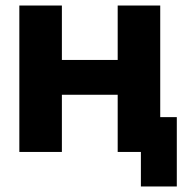

<svg xmlns="http://www.w3.org/2000/svg" viewBox="-20 -550 680 695"><path d="M620 125H490V0H406V-207H204V0H50V-530H204V-333H406V-530H560V-126H620Z"/></svg>

Font: Golos Text
Style: Bold
Weight: 700
Designer: A.Korolkova, Vitaly Kuzmin
Foundry: ParaType Ltd
Version: Version 2.004